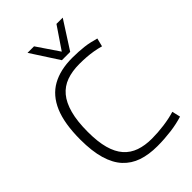

<svg xmlns="http://www.w3.org/2000/svg" viewBox="-270 -1016 1126 1126"><g transform="rotate(-45 293.0 -453.0)"><path d="M47 -337Q47 -470 82 -552Q117 -634 185 -672Q253 -710 352 -710Q380 -710 404 -708.5Q428 -707 450 -704.5Q472 -702 493.5 -697Q515 -692 537 -686L524 -634Q496 -642 469 -646.5Q442 -651 415 -653Q388 -655 357 -655Q297 -655 251 -638.5Q205 -622 174 -585Q143 -548 126.5 -487Q110 -426 110 -338Q110 -256 125.5 -200Q141 -144 171.5 -109.5Q202 -75 246.5 -59.5Q291 -44 348 -44Q397 -44 449.5 -51Q502 -58 544 -71L556 -19Q533 -12 508 -6.5Q483 -1 455.5 2.5Q428 6 399 8Q370 10 340 10Q269 10 215 -8.5Q161 -27 123.5 -67.5Q86 -108 66.5 -174.5Q47 -241 47 -337ZM480 -916 369 -743H300L188 -916H242L335 -779L428 -916Z"/></g></svg>

Font: Georama ExtraCondensed Thin Light
Style: Regular
Weight: 300
Version: Version 1.001